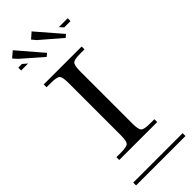

<svg xmlns="http://www.w3.org/2000/svg" viewBox="-269 -797 816 816"><g transform="rotate(-45 139.5 -388.5)"><path d="M-8.8 -17.1H288.1V0H-8.8ZM17.1 -127V-144H43.9Q79.1 -144 87.6 -152.8Q96.2 -161.6 96.2 -196.8V-511.2Q96.2 -546.4 87.6 -555.2Q79.1 -564 43.9 -564H17.1V-581.1H245.1V-564H219.2Q184.1 -564 175 -555.2Q166 -546.4 166 -511.2V-196.8Q166 -161.6 175 -152.8Q184.1 -144 219.2 -144H245.1V-127ZM-8.8 -708H13.2L33.2 -690.9H-8.8ZM234.9 -708H288.1V-690.9H250ZM26.9 -776.9 122.1 -666 108.9 -654.8 17.1 -734.9 0 -753.9ZM140.1 -776.9 235.8 -666 223.1 -654.8 129.9 -734.9 113.8 -753.9Z"/></g></svg>

Font: FoglihtenFr01
Style: Regular
Weight: 500
Version: Version 0.68